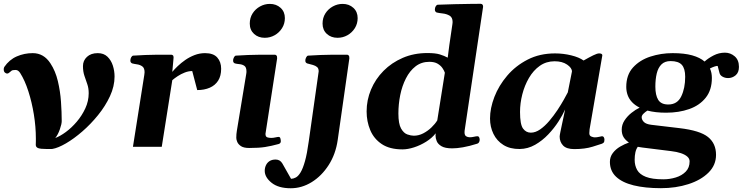

<svg xmlns="http://www.w3.org/2000/svg" viewBox="-26 -776 3927 1015"><path d="M220.7 11.7Q187.5 11.7 175.3 6.8Q163.1 2 163.1 -10.7Q163.1 -13.7 163.3 -18.3Q163.6 -22.9 163.6 -29.5Q163.6 -36.1 163.6 -44.4Q163.6 -105.5 153.1 -170.4Q142.6 -235.4 124 -293.2Q105.5 -351.1 80.6 -390.1Q76.2 -397 70.3 -401.6Q64.5 -406.2 56.2 -406.2Q48.3 -406.2 41.7 -405Q35.2 -403.8 25.4 -394Q18.6 -387.2 11.2 -387.2Q6.3 -387.2 0 -392.3Q-6.3 -397.5 -6.3 -409.7Q-6.3 -416 -3.4 -421.9Q22.9 -460.4 62.7 -477.8Q102.5 -495.1 147 -495.1Q205.6 -495.1 240.7 -440.9Q267.1 -400.9 279.8 -347.4Q292.5 -293.9 296.4 -238.3Q300.3 -182.6 300.3 -135.7Q300.3 -120.6 290.3 -92Q280.3 -63.5 266.1 -46.4Q291.5 -55.7 321.8 -77.9Q352.1 -100.1 379.6 -132.3Q407.2 -164.6 425 -203.1Q442.9 -241.7 442.9 -283.2Q442.9 -310.1 435.3 -331.5Q427.7 -353 420.2 -375.5Q412.6 -397.9 412.6 -426.8Q412.6 -455.6 433.6 -475.3Q454.6 -495.1 490.7 -495.1Q522.5 -495.1 542 -476.3Q561.5 -457.5 570.6 -429.2Q579.6 -400.9 579.6 -371.6Q579.6 -319.8 555.4 -267.6Q531.2 -215.3 492.4 -167.5Q453.6 -119.6 409.2 -81.1Q364.7 -42.5 322.8 -18.1Q280.8 6.3 251.5 11.2Q249.5 11.7 245.6 11.7Q241.7 11.7 220.7 11.7Z M884.8 -396Q896 -409.7 913.6 -426.5Q931.2 -443.4 953.6 -459Q976.1 -474.6 1002.7 -484.9Q1029.3 -495.1 1058.1 -495.1Q1102.1 -495.1 1122.6 -471.9Q1143.1 -448.7 1143.1 -412.6Q1143.1 -374.5 1127.2 -349.6Q1111.3 -324.7 1082.8 -312.3Q1054.2 -299.8 1016.6 -299.8L990.2 -400.4Q970.7 -400.4 950.7 -392.6Q930.7 -384.8 913.6 -373.5Q896.5 -362.3 884.8 -352.1L829.1 0H676.8L736.8 -379.9Q738.3 -388.2 738.3 -394Q738.3 -416.5 726.3 -425Q714.4 -433.6 698.7 -435.8Q683.1 -438 672.4 -440.9Q663.1 -445.3 663.1 -455.6Q663.1 -465.3 667.7 -473.4Q672.4 -481.4 678.2 -481.9Q746.6 -486.3 798.3 -486.6Q850.1 -486.8 879.4 -486.8Q883.3 -486.8 887.5 -483.9Q891.6 -481 891.6 -472.2Q891.6 -472.2 890.1 -453.9Q888.7 -435.5 884.8 -396Z M1291 6.3Q1262.7 6.3 1248 -3.4Q1233.4 -13.2 1228.3 -25.6Q1223.1 -38.1 1223.1 -46.9Q1223.1 -67.9 1226.1 -84.5L1275.4 -383.3Q1276.4 -387.7 1276.6 -391.4Q1276.9 -395 1276.9 -398.4Q1276.9 -420.4 1265.9 -428Q1254.9 -435.5 1240.5 -436.8Q1226.1 -438 1215.3 -440.9Q1210.4 -443.4 1208 -447.3Q1205.6 -451.2 1206.5 -460.4Q1207.5 -466.3 1211.4 -473.9Q1215.3 -481.4 1221.2 -481.9Q1289.6 -486.3 1343.8 -486.6Q1397.9 -486.8 1427.2 -486.8Q1431.2 -486.8 1435.3 -482.9Q1439.5 -479 1439 -467.3L1377.4 -68.4Q1377.4 -53.2 1387 -50Q1396.5 -46.9 1407.7 -46.9Q1418.5 -46.9 1429.9 -49.6Q1441.4 -52.2 1447.3 -52.2Q1454.1 -52.2 1456.3 -44.2Q1458.5 -36.1 1458.5 -29.3Q1458.5 -18.1 1446.8 -14.6Q1407.7 -3.9 1375.2 1.2Q1342.8 6.3 1291 6.3ZM1373.5 -576.2Q1339.4 -576.2 1316.9 -596.9Q1294.4 -617.7 1294.4 -651.4Q1294.4 -681.6 1309.3 -705.1Q1324.2 -728.5 1348.6 -741.9Q1373 -755.4 1400.4 -755.4Q1434.6 -755.4 1457.3 -734.6Q1480 -713.9 1480 -680.2Q1480 -650.9 1465.1 -627.2Q1450.2 -603.5 1426 -589.8Q1401.9 -576.2 1373.5 -576.2Z M1511.2 219.2Q1445.8 219.2 1409.7 190.2Q1373.5 161.1 1373.5 127Q1373.5 111.3 1379.9 97.7Q1386.2 84 1398.9 75.7Q1411.6 67.4 1431.2 67.4Q1454.6 67.4 1466.8 88.4L1512.7 169.4Q1525.4 168.9 1538.1 162.1Q1550.8 155.3 1563 135.3Q1575.2 115.2 1586.2 76.2Q1597.2 37.1 1606 -27.3L1658.7 -398.9Q1658.7 -414.1 1650.4 -421.4Q1642.1 -428.7 1628.2 -432.6Q1614.3 -436.5 1597.2 -440.9Q1592.3 -443.4 1589.8 -447.3Q1587.4 -451.2 1588.4 -460.4Q1589.4 -466.3 1593.3 -473.9Q1597.2 -481.4 1603 -481.9Q1671.4 -486.3 1725.6 -486.6Q1779.8 -486.8 1809.1 -486.8Q1813 -486.8 1817.1 -482.9Q1821.3 -479 1820.8 -467.3L1759.3 -36.1Q1748.5 39.1 1711.4 96.7Q1674.3 154.3 1621.8 186.8Q1569.3 219.2 1511.2 219.2ZM1758.3 -576.2Q1724.1 -576.2 1701.7 -596.9Q1679.2 -617.7 1679.2 -651.4Q1679.2 -681.6 1694.1 -705.1Q1709 -728.5 1733.4 -741.9Q1757.8 -755.4 1785.2 -755.4Q1819.3 -755.4 1842 -734.6Q1864.7 -713.9 1864.7 -680.2Q1864.7 -650.9 1849.9 -627.2Q1835 -603.5 1810.8 -589.8Q1786.6 -576.2 1758.3 -576.2Z M2101.6 13.7Q2034.2 13.7 1992.4 -14.2Q1950.7 -42 1931.4 -87.9Q1912.1 -133.8 1912.1 -187Q1912.1 -247.1 1935.3 -302.5Q1958.5 -357.9 2001.5 -401.4Q2044.4 -444.8 2103.3 -470.2Q2162.1 -495.6 2233.4 -495.6Q2275.9 -495.6 2299.3 -488.3Q2322.8 -481 2340.8 -471.2L2349.6 -539.1L2365.7 -648.9Q2366.7 -656.7 2366.7 -659.2Q2366.7 -684.1 2350.6 -693.4Q2334.5 -702.6 2314.5 -704.8Q2294.4 -707 2282.2 -710Q2272.9 -714.4 2272.9 -725.6Q2272.9 -735.4 2277.6 -742.9Q2282.2 -750.5 2288.1 -751Q2332 -752.9 2377.4 -753.9Q2422.9 -754.9 2460 -755.4Q2497.1 -755.9 2515.6 -755.9Q2518.1 -755.9 2520.8 -754.6Q2523.4 -753.4 2525.6 -750.2Q2527.8 -747.1 2527.8 -741.2Q2527.8 -740.2 2527.8 -739Q2527.8 -737.8 2527.3 -736.3L2430.2 -85.4Q2429.7 -82.5 2429.7 -76.7Q2429.7 -61 2438 -55.7Q2446.3 -50.3 2457.5 -50.3Q2468.3 -50.3 2479.5 -53Q2490.7 -55.7 2497.6 -55.7Q2504.4 -55.7 2507.1 -49.8Q2509.8 -43.9 2509.8 -37.1Q2509.8 -31.7 2507.1 -25.4Q2504.4 -19 2497.6 -16.6Q2454.1 -2.9 2421.4 2.7Q2388.7 8.3 2364.7 8.3Q2326.7 8.3 2307.6 -3.2Q2288.6 -14.6 2282.5 -30.3Q2276.4 -45.9 2276.4 -59.1Q2276.4 -64.5 2277.3 -71.3Q2257.8 -46.4 2227.1 -27.1Q2196.3 -7.8 2163.1 2.9Q2129.9 13.7 2101.6 13.7ZM2161.6 -58.6Q2187.5 -58.6 2211.4 -71Q2235.4 -83.5 2254.9 -102.3Q2274.4 -121.1 2285.6 -139.6L2325.7 -391.6Q2322.3 -402.3 2313.2 -415.8Q2304.2 -429.2 2287.6 -439.2Q2271 -449.2 2243.7 -449.2Q2201.7 -449.2 2170.9 -425.3Q2140.1 -401.4 2119.9 -361.6Q2099.6 -321.8 2089.8 -273.4Q2080.1 -225.1 2080.1 -175.8Q2080.1 -121.6 2094.2 -96.7Q2108.4 -71.8 2127.7 -65.2Q2147 -58.6 2161.6 -58.6Z M2721.2 11.7Q2670.4 12.2 2635.5 -9.5Q2600.6 -31.2 2582.5 -68.4Q2564.5 -105.5 2564.5 -149.4Q2564.5 -203.6 2587.6 -263.7Q2610.8 -323.7 2655.3 -376Q2699.7 -428.2 2763.4 -460.9Q2827.1 -493.7 2908.2 -493.7Q2951.7 -493.7 2993.7 -483.4Q3035.6 -473.1 3059.1 -456.1Q3088.9 -473.1 3109.9 -483.4Q3130.9 -493.7 3141.1 -493.7Q3147.9 -493.7 3153.1 -491.5Q3158.2 -489.3 3158.2 -483.4L3090.8 -92.3Q3089.4 -80.1 3089.4 -71.8Q3089.4 -58.1 3100.3 -54Q3111.3 -49.8 3117.7 -49.8Q3128.9 -49.8 3141.4 -52.7Q3153.8 -55.7 3155.8 -55.7Q3163.1 -55.7 3166.3 -50Q3169.4 -44.4 3169.4 -37.6Q3169.4 -25.4 3164.6 -21.5Q3159.7 -17.6 3157.2 -16.6Q3147.5 -13.2 3106.9 -0.5Q3066.4 12.2 3009.8 12.2Q2968.8 12.2 2950.7 -6.8Q2932.6 -25.9 2932.6 -54.2Q2932.6 -59.6 2936.5 -78.9Q2940.4 -98.1 2945.6 -122.3Q2950.7 -146.5 2955.3 -167.5Q2960 -188.5 2961.4 -197.3Q2949.2 -169.4 2926.5 -134Q2903.8 -98.6 2872.6 -65.7Q2841.3 -32.7 2803 -10.7Q2764.6 11.2 2721.2 11.7ZM2780.3 -74.7Q2804.7 -74.7 2829.6 -92Q2854.5 -109.4 2877.7 -136.7Q2900.9 -164.1 2920.7 -193.8Q2940.4 -223.6 2954.6 -249Q2968.8 -274.4 2975.6 -287.6L2997.6 -397.9Q2997.6 -417 2971.9 -434.6Q2946.3 -452.1 2905.8 -452.1Q2861.8 -452.1 2827.6 -428Q2793.5 -403.8 2770.3 -364Q2747.1 -324.2 2735.1 -277.1Q2723.1 -230 2723.1 -184.1Q2723.1 -118.2 2739 -96.4Q2754.9 -74.7 2780.3 -74.7Z M3467.8 218.8Q3384.3 218.8 3323.7 203.9Q3263.2 189 3230.7 158.2Q3198.2 127.4 3198.2 79.6Q3198.2 53.2 3213.6 33Q3229 12.7 3252.4 -1Q3275.9 -14.6 3298.8 -22.5Q3280.3 -35.2 3270.5 -51Q3260.7 -66.9 3260.7 -90.8Q3260.7 -116.7 3275.4 -139.2Q3290 -161.6 3312 -179.2Q3334 -196.8 3355.5 -207Q3331.1 -219.2 3315.2 -236.1Q3299.3 -252.9 3292 -273.4Q3284.7 -293.9 3284.7 -316.4Q3284.7 -379.9 3320.3 -419.2Q3356 -458.5 3412.1 -476.8Q3468.3 -495.1 3529.8 -495.1Q3591.3 -495.1 3633.1 -483.4Q3674.8 -471.7 3698.7 -450.7Q3717.3 -467.8 3745.8 -482.7Q3774.4 -497.6 3806.2 -497.6Q3835.4 -497.6 3857.9 -478.3Q3880.4 -459 3880.4 -422.4Q3880.4 -392.6 3862.8 -377.9Q3845.2 -363.3 3823.2 -363.3Q3807.1 -363.3 3794.2 -370.4Q3781.2 -377.4 3777.8 -389.6Q3775.4 -398.9 3772.9 -408.2Q3770.5 -417.5 3768.1 -426.8Q3764.6 -428.7 3752.7 -424.8Q3740.7 -420.9 3727.1 -414.1Q3732.4 -402.3 3734.9 -389.9Q3737.3 -377.4 3737.3 -363.8Q3737.3 -300.3 3704.8 -259.5Q3672.4 -218.8 3617.7 -199.5Q3563 -180.2 3495.1 -180.2Q3466.3 -180.2 3441.7 -183.1Q3417 -186 3396.5 -191.4Q3384.8 -184.1 3375.5 -174.8Q3366.2 -165.5 3366.2 -156.2Q3366.2 -143.1 3377.7 -131.3Q3389.2 -119.6 3417.5 -116.2L3566.4 -98.6Q3674.3 -85.9 3716.8 -51.8Q3759.3 -17.6 3759.3 42.5Q3759.3 97.2 3719.2 136.7Q3679.2 176.3 3613 197.5Q3546.9 218.8 3467.8 218.8ZM3506.8 -223.6Q3554.7 -223.6 3575.4 -266.6Q3596.2 -309.6 3596.2 -370.1Q3596.2 -413.6 3578.4 -433.3Q3560.5 -453.1 3519 -453.1Q3488.3 -453.1 3470.7 -435.5Q3453.1 -418 3445.8 -387.5Q3438.5 -356.9 3438.5 -317.9Q3438.5 -272.9 3453.6 -248.3Q3468.8 -223.6 3506.8 -223.6ZM3480.5 171.9Q3514.6 171.9 3546.6 162.1Q3578.6 152.3 3599.1 131.3Q3619.6 110.4 3619.6 77.1Q3619.6 62.5 3607.4 51.8Q3595.2 41 3573.5 33.7Q3551.8 26.4 3522 22.9L3369.6 3.9Q3363.3 2.9 3357.2 2Q3351.1 1 3345.7 0Q3336.9 11.7 3333 29.3Q3329.1 46.9 3329.1 68.8Q3329.1 99.1 3342.3 122.6Q3355.5 146 3388.4 158.9Q3421.4 171.9 3480.5 171.9Z"/></svg>

Font: Gelasio
Style: Bold Italic
Weight: 700
Italic angle: -8.5°
Designer: Eben Sorkin
Foundry: Eben Sorkin
Version: Version 1.008